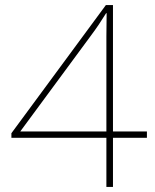

<svg xmlns="http://www.w3.org/2000/svg" viewBox="-20 -738 610 758"><path d="M560 -194H426V0H400V-194H25V-212L398 -718H426V-219H560ZM400 -524Q400 -567 400 -593.5Q400 -620 400.5 -640.5Q401 -661 401 -686H399Q382 -659 370 -641Q358 -623 335 -592L60 -219H400Z"/></svg>

Font: Noto Sans Lao Looped Thin
Style: Regular
Weight: 100
Designer: Mark Frömberg, Ben Mitchell
Foundry: The Fontpad Ltd
Version: Version 1.002; ttfautohint (v1.8.4.7-5d5b)